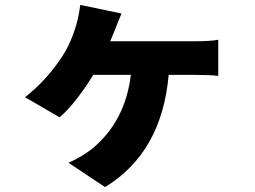

<svg xmlns="http://www.w3.org/2000/svg" viewBox="-20 -655 1040 782"><path d="M775 -487Q835 -487 869 -493V-346Q836 -350 775 -350H667Q639 -34 408 107L259 8Q313 -16 355 -49Q490 -160 513 -350H360Q288 -234 223 -177L82 -259Q170 -328 234 -426Q270 -482 291 -555Q300 -585 307 -635L475 -600Q456 -555 450 -538L429 -487Z"/></svg>

Font: Source Han Sans CN Heavy
Style: Bold
Weight: 900
Designer: Ryoko NISHIZUKA (kana & ideographs); Paul D. Hunt (Latin, Greek & Cyrillic); Wenlong ZHANG (bopomofo); Sandoll Communica
Foundry: Adobe Systems Incorporated
Version: Version 1.000;PS 1;hotconv 1.0.78;makeotf.lib2.5.61930